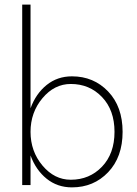

<svg xmlns="http://www.w3.org/2000/svg" viewBox="-20 -800 591 830"><path d="M286 -437Q215 -437 163.5 -375.5Q112 -314 112 -230Q112 -146 163.5 -84.5Q215 -23 286 -23Q367 -23 421 -79.5Q475 -136 475 -230Q475 -324 421 -380.5Q367 -437 286 -437ZM291 10Q228 10 181.5 -27.5Q135 -65 112 -128V0H76V-780H112V-332Q135 -395 181.5 -432.5Q228 -470 291 -470Q385 -470 447.5 -404.5Q510 -339 510 -230Q510 -121 447.5 -55.5Q385 10 291 10Z"/></svg>

Font: Renner
Style: Thin
Weight: 200
Version: Version 003.000 ; ttfautohint (v0.97) -l 8 -r 50 -G 200 -x 1